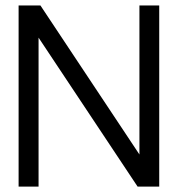

<svg xmlns="http://www.w3.org/2000/svg" viewBox="-20 -690 658 710"><path d="M568.8 0H488.8L122.6 -550.8V0H48.8V-669.9H129.4L495.6 -118.7V-669.9H568.8Z"/></svg>

Font: SengBuhan
Style: Regular
Weight: 400
Designer: John M. Durdin
Foundry: Lao Script for Windows
Version: Version 1.400